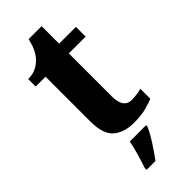

<svg xmlns="http://www.w3.org/2000/svg" viewBox="-281 -701 962 962"><g transform="rotate(-45 200.0 -219.5)"><path d="M240 10Q294 10 330 0Q366 -10 383 -18V-88Q347 -79 313 -79Q255 -79 255 -163V-467H374V-536H255V-660H163Q150 -599 120 -565Q106 -548 81 -534Q56 -520 20 -520V-467H90V-149Q90 -60 130.5 -25Q171 10 240 10ZM118 221H181Q205 189 233 145.5Q261 102 274 71V61H159Q153 93 140.5 136Q128 179 118 208Z"/></g></svg>

Font: Noto Serif SemiCondensed Extra
Style: Regular
Weight: 800
Width: 4
Designer: Monotype Design Team
Foundry: Monotype Imaging Inc.
Version: Version 1.002